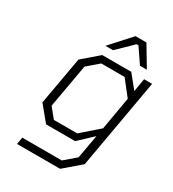

<svg xmlns="http://www.w3.org/2000/svg" viewBox="-213 -836 1029 1140"><g transform="rotate(30 301.0 -266.0)"><path d="M249 -580 375 -719H450L533 -580H486L417 -681H405L301 -580ZM86 187 94 139H365L442 73L471 -89L376 0H177L93 -102L151 -429L260 -523H459L532 -433L547 -523H602L494 90L381 187ZM364 -46 482 -149 521 -374 440 -477H280L203 -411L150 -112L204 -46Z"/></g></svg>

Font: Tomorrow Light
Style: Italic
Weight: 300
Italic angle: -10°
Designer: Tony de Marco, Monica Rizzolli
Foundry: Just in Type
Version: Version 2.002